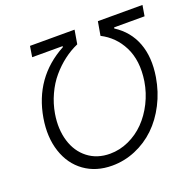

<svg xmlns="http://www.w3.org/2000/svg" viewBox="-129 -862 1024 1006"><g transform="rotate(-20 383.5 -358.5)"><path d="M76.3 -347.7Q112.6 -561.4 298.7 -661.9L300.1 -667.6H130L139.6 -727.3H388.1L375 -650.2Q333.5 -632.1 296.2 -603.7Q258.9 -575.3 227.1 -537.8Q195.3 -500.4 172.8 -451.3Q150.2 -402.3 141 -348Q127.5 -266 147.9 -198.5Q168.3 -131 219.1 -91.8Q269.9 -52.6 341.6 -52.6Q395.6 -52.6 446.2 -75.6Q496.8 -98.7 535.7 -138.3Q574.6 -177.9 601.9 -232.2Q629.3 -286.6 639.2 -348Q647.7 -404.1 641.9 -451.3Q636 -498.6 616.5 -537.3Q596.9 -576 568.7 -604Q540.5 -632.1 504.6 -650.2L518.1 -727.3H766.7L756.7 -667.6H587L585.6 -661.9Q660.5 -614 690.7 -534.1Q720.9 -454.2 703.5 -347.7Q690.7 -269.9 656.4 -203.3Q622.2 -136.7 573.3 -89.8Q524.5 -43 461.6 -16.5Q398.8 9.9 331 9.9Q241.8 9.9 177.6 -36Q113.3 -82 86.3 -163.9Q59.3 -245.7 76.3 -347.7Z"/></g></svg>

Font: Karasuma Gothic
Style: Light Italic
Weight: 300
Italic angle: 9.39998°
Designer: Rasmus Andersson / Ryoko Nishizuka
Foundry: rsms
Version: Version 1.00